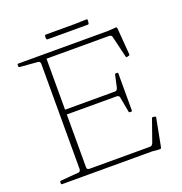

<svg xmlns="http://www.w3.org/2000/svg" viewBox="-147 -965 1042 1097"><g transform="rotate(-20 374.0 -416.5)"><path d="M169 0V-733H207V-42Q207 -35 212 -32Q217 -29 224 -29H591Q598 -29 602.5 -33.5Q607 -38 610 -45L657 -178Q659 -184 665 -183L676 -181Q682 -180 681 -174L649 -7Q648 -2 646.5 0.5Q645 3 641 3.5Q637 4 628 3L594 0ZM551 -254Q545 -254 544 -260L527 -352Q526 -359 521 -362Q516 -365 508 -365H207V-394H511Q518 -394 522 -399Q526 -404 528 -411L544 -484Q545 -490 551 -490H558Q564 -490 564 -484V-260Q564 -254 558 -254ZM643 -556Q637 -555 636 -561L605 -691Q604 -698 598.5 -701Q593 -704 585 -704H207V-733H594L635 -736Q640 -737 642.5 -736Q645 -735 646.5 -731Q648 -727 648 -718L660 -566Q660 -560 654 -559ZM46 0Q40 0 40 -6V-14Q40 -20 46 -21L156 -30Q163 -31 166 -36Q169 -41 169 -48V-222H207V0ZM40 -727Q40 -733 46 -733H207V-511H169V-685Q169 -693 166 -697.5Q163 -702 156 -703L46 -712Q40 -713 40 -719ZM244 -829Q245 -835 251 -835H429L498 -837Q504 -837 504 -831Q504 -826 503.5 -821.5Q503 -817 502 -812Q501 -806 495 -806H251Q245 -806 244 -812Q243 -816 243 -820.5Q243 -825 244 -829Z"/></g></svg>

Font: Hahmlet Thin
Style: Regular
Weight: 250
Version: Version 1.002